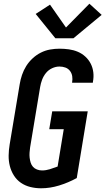

<svg xmlns="http://www.w3.org/2000/svg" viewBox="-20 -1005 567 1033"><path d="M201 8Q171 8 143 1Q115 -6 92.5 -21.5Q70 -37 55 -60.5Q40 -84 33 -111.5Q26 -139 26.5 -168.5Q27 -198 32 -228L86 -552Q90 -577 98.5 -602Q107 -627 121 -649.5Q135 -672 155.5 -691Q176 -710 200 -722Q224 -734 249.5 -738.5Q275 -743 300 -743Q326 -743 351 -739.5Q376 -736 398.5 -726.5Q421 -717 439 -700.5Q457 -684 468 -662.5Q479 -641 482 -616Q485 -591 480 -565Q480 -564 480 -562.5Q480 -561 479 -560H368Q368 -560 368 -561Q368 -562 368 -562Q371 -579 368.5 -595Q366 -611 356.5 -623.5Q347 -636 332 -641.5Q317 -647 300 -647Q280 -647 260.5 -638Q241 -629 227.5 -612.5Q214 -596 206.5 -576Q199 -556 196 -537L142 -212Q140 -198 139 -184Q138 -170 139.5 -156.5Q141 -143 145 -130Q149 -117 157.5 -107.5Q166 -98 179 -93Q192 -88 206 -88Q227 -88 248 -94.5Q269 -101 290 -109L323 -310H245L261 -406H452L393 -47Q347 -22 298 -7Q249 8 201 8ZM278 -799 172 -930 249 -980 335 -857 461 -985 527 -925 375 -799Z"/></svg>

Font: Iosevka SS04
Style: Bold Italic
Weight: 700
Italic angle: -9°
Monospace: yes
Designer: Belleve Invis
Foundry: Belleve Invis
Version: Version 19.0.0; ttfautohint (v1.8.4)